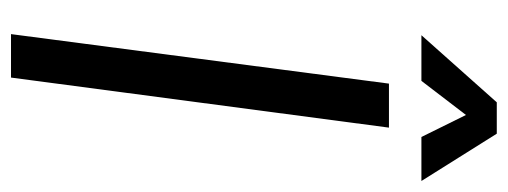

<svg xmlns="http://www.w3.org/2000/svg" viewBox="-307 -615 923 349"><g transform="rotate(90 154.5 -440.5)"><path d="M132 -686H212L121 1H42ZM166 -882H223L309 -745H229L189 -826L127 -745H44Z"/></g></svg>

Font: Bellota Text
Style: Bold Italic
Weight: 700
Italic angle: -7.5°
Designer: Kemie Guaida
Foundry: Kemie Guaida
Version: Version 4.001